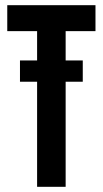

<svg xmlns="http://www.w3.org/2000/svg" viewBox="-20 -720 396 740"><path d="M123 -487V-600H8V-700H348V-600H233V-487H299V-405H233V0H123V-405H57V-487Z"/></svg>

Font: SVN-Bebas Neue
Style: Bold
Weight: 700
Designer: Ryoichi Tsunekawa
Foundry: Ryoichi Tsunekawa
Version: Version 1.300; ttfautohint (v1.7.9-c794)